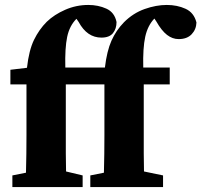

<svg xmlns="http://www.w3.org/2000/svg" viewBox="-20 -756 814 776"><path d="M30 0V-47L85 -58Q86 -96 86.5 -134Q87 -172 87 -210V-415H22V-474L89 -482Q97 -553 117.5 -595Q138 -637 169 -668Q199 -697 243.5 -716.5Q288 -736 337 -736Q377 -736 410 -721Q443 -706 451 -667Q451 -640 436.5 -622Q422 -604 390 -604Q332 -604 298 -667L289 -680Q261 -652 251.5 -607Q242 -562 244 -483H404Q412 -550 430.5 -591.5Q449 -633 481 -666Q518 -703 564.5 -719.5Q611 -736 654 -736Q696 -736 730 -720.5Q764 -705 774 -665Q773 -637 754.5 -617.5Q736 -598 702 -598Q677 -598 655 -615Q633 -632 612 -669L604 -681Q577 -653 567 -607.5Q557 -562 559 -483H666V-415H561V-210Q561 -173 561 -136.5Q561 -100 562 -63L639 -47V0H345V-47L400 -58Q401 -96 401.5 -134Q402 -172 402 -210V-415H246V-210Q246 -173 246 -136.5Q246 -100 247 -63L314 -47V0Z"/></svg>

Font: Source Serif Pro
Style: Bold
Weight: 700
Designer: Frank Grießhammer
Foundry: Adobe Systems Incorporated
Version: Version 3.001;hotconv 1.0.111;makeotfexe 2.5.65597